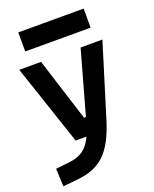

<svg xmlns="http://www.w3.org/2000/svg" viewBox="-173 -829 932 1159"><g transform="rotate(-20 293.0 -249.0)"><path d="M28.3 234.4 124.5 224.6C269.5 210 348.1 140.6 407.2 -45.9L552.7 -517.6H412.6L299.3 -112.3H287.1L158.7 -517.6H18.6L192.4 0H262.2C229.5 70.8 184.6 102.1 112.8 109.9L23.4 119.6ZM90.3 -609.4H510.3V-731.9H90.3Z"/></g></svg>

Font: CaskaydiaCove Nerd Font
Style: Bold
Weight: 700
Designer: Aaron Bell
Foundry: Saja Typeworks
Version: Version 2111.1;Nerd Fonts 2.3.0